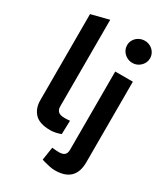

<svg xmlns="http://www.w3.org/2000/svg" viewBox="-234 -875 1041 1189"><g transform="rotate(30 287.0 -280.5)"><path d="M211 8Q133 8 99 -28Q65 -64 65 -122V-738L191 -770V-150Q191 -127 204.5 -114.5Q218 -102 250 -102Q258 -102 268 -102.5Q278 -103 288 -104L285 -7Q267 0 247.5 4Q228 8 211 8ZM359 209Q343 209 322.5 205Q302 201 281 195L262 189L276 96L291 97Q299 98 309 98.5Q319 99 327 99Q353 99 365.5 87.5Q378 76 378 51V-508H504V68Q504 138 468 173.5Q432 209 359 209ZM442 -607Q420 -607 401 -618Q382 -629 371 -647Q360 -665 360 -687Q360 -708 371 -726Q382 -744 401 -754.5Q420 -765 442 -765Q465 -765 483.5 -754.5Q502 -744 513 -726Q524 -708 524 -687Q524 -665 513 -647Q502 -629 483.5 -618Q465 -607 442 -607Z"/></g></svg>

Font: REM Medium
Style: Regular
Weight: 500
Designer: Octavio Pardo
Foundry: Ashler Design
Version: Version 1.005;gftools[0.9.28]